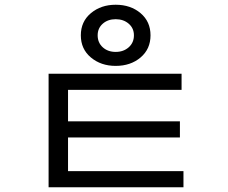

<svg xmlns="http://www.w3.org/2000/svg" viewBox="-20 -722 960 810"><path d="M468 -702Q531 -702 573 -666.5Q615 -631 615 -573Q615 -515 573 -479.5Q531 -444 468 -444Q406 -444 363.5 -479.5Q321 -515 321 -573Q321 -631 363.5 -666.5Q406 -702 468 -702ZM468 -641Q435 -641 413.5 -622Q392 -603 392 -573Q392 -542 413.5 -522.5Q435 -503 468 -503Q501 -503 523 -522.5Q545 -542 545 -573Q545 -603 523 -622Q501 -641 468 -641ZM185 -411H746V-343H267V35H185ZM185 0H754V68H185ZM204 -210H739V-142H204Z"/></svg>

Font: ukorean85
Style: Book
Weight: 400
Designer: Jelle Bosma - Monotype Design Team
Foundry: Monotype Imaging Inc.
Version: Version 2.003